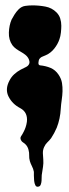

<svg xmlns="http://www.w3.org/2000/svg" viewBox="-20 -595 257 714"><path d="M15 -295Q22 -309 33 -319Q44 -329 57 -336Q64 -340 71 -343Q78 -346 82.5 -349.5Q87 -353 89 -359Q91 -365 87 -375Q83 -384 75 -390.5Q67 -397 58 -402Q49 -407 40.5 -413Q32 -419 26 -427Q12 -447 13 -474Q14 -501 23 -522Q27 -530 34 -541Q41 -552 49 -560Q60 -571 73.5 -573Q87 -575 101 -575Q125 -575 149 -570.5Q173 -566 190 -549Q200 -539 204 -526Q208 -513 208 -499Q208 -488 206.5 -474Q205 -460 201 -449Q195 -431 182 -414.5Q169 -398 151 -390Q145 -387 138 -384.5Q131 -382 126 -375Q124 -372 123 -362.5Q122 -353 129 -352Q150 -350 168 -342.5Q186 -335 198 -317Q208 -302 210.5 -286.5Q213 -271 212.5 -255.5Q212 -240 209.5 -223.5Q207 -207 206 -191Q204 -153 191 -120Q182 -99 170 -81Q163 -72 156 -65.5Q149 -59 144 -48Q139 -37 139.5 -24.5Q140 -12 141 -1Q142 12 140 25L136 51Q135 55 135 62.5Q135 70 134.5 77.5Q134 85 131.5 91.5Q129 98 123 99Q115 101 111.5 94Q108 87 107 77.5Q106 68 106 58V44Q104 33 99 23.5Q94 14 91 4Q88 -7 88.5 -17Q89 -27 86 -38Q83 -50 75 -58Q70 -63 65.5 -65.5Q61 -68 58 -74Q54 -82 58.5 -88.5Q63 -95 67 -103Q77 -121 80 -142Q82 -159 76 -172Q70 -185 55 -193Q26 -208 12 -235.5Q-2 -263 15 -295Z"/></svg>

Font: Double Feature
Style: Regular
Weight: 400
Designer: David Shetterly
Foundry: David Shetterly
Version: Version 2.100 1997 initial release